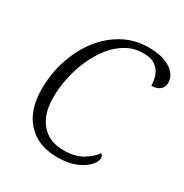

<svg xmlns="http://www.w3.org/2000/svg" viewBox="-169 -857 959 1000"><g transform="rotate(30 310.0 -357.0)"><path d="M312 10Q196 10 130.5 -61Q65 -132 65 -258Q65 -349 92 -432.5Q119 -516 168.5 -581.5Q218 -647 287.5 -685.5Q357 -724 441 -724Q526 -724 573 -692.5Q620 -661 620 -615Q620 -588 601.5 -573Q583 -558 551 -558Q551 -586 541.5 -615Q532 -644 506.5 -664Q481 -684 432 -684Q377 -684 331.5 -658.5Q286 -633 250.5 -588.5Q215 -544 190 -488Q165 -432 152 -370.5Q139 -309 139 -251Q139 -150 187.5 -94Q236 -38 322 -38Q390 -38 433 -63.5Q476 -89 501 -123Q513 -116 513 -100Q513 -79 490 -53.5Q467 -28 422.5 -9Q378 10 312 10Z"/></g></svg>

Font: Noto Serif Light
Style: Italic
Weight: 300
Italic angle: -12°
Designer: Monotype Design Team
Foundry: Monotype Imaging Inc.
Version: Version 2.013